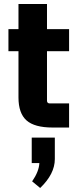

<svg xmlns="http://www.w3.org/2000/svg" viewBox="-20 -635 373 956"><path d="M324 -490V-380H214V-134Q214 -120 228 -120H324V0H242Q152 0 112 -35.5Q72 -71 72 -150V-380H22V-490H72V-615H214V-490ZM138 177V50H253V157Q253 231 180 301L140 268Q174 219 176 177Z"/></svg>

Font: Gemunu Libre ExtraBold
Style: Regular
Weight: 800
Designer: Puspanada Ekanayake, Sola Matas, Pathum Egodawatta, Kosala Senevirathne
Foundry: mooniak
Version: Version 1.100